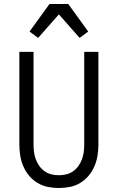

<svg xmlns="http://www.w3.org/2000/svg" viewBox="-20 -930 590 962"><path d="M275 12Q247 12 219.5 6.5Q192 1 168 -13.5Q144 -28 126 -49.5Q108 -71 97 -96.5Q86 -122 81.5 -149.5Q77 -177 77 -205V-670H148V-205Q148 -186 150.5 -167.5Q153 -149 159.5 -131.5Q166 -114 177 -98.5Q188 -83 203.5 -72Q219 -61 237.5 -56.5Q256 -52 275 -52Q294 -52 312.5 -56.5Q331 -61 346.5 -72Q362 -83 373 -98.5Q384 -114 390.5 -131.5Q397 -149 399.5 -167.5Q402 -186 402 -205V-670H473V-205Q473 -177 468.5 -149.5Q464 -122 453 -96.5Q442 -71 424 -49.5Q406 -28 382 -13.5Q358 1 330.5 6.5Q303 12 275 12ZM379 -740 275 -858 171 -740 128 -772 228 -910H322L422 -772Z"/></svg>

Font: Lode Term
Style: Regular
Weight: 400
Monospace: yes
Designer: Belleve Invis
Foundry: Belleve Invis
Version: Version 29.2.0